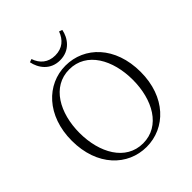

<svg xmlns="http://www.w3.org/2000/svg" viewBox="-250 -1086 1259 1259"><g transform="rotate(-45 379.5 -456.0)"><path d="M230 -919C242 -857 288 -788 379 -788C472 -788 518 -857 530 -919L508 -927C487 -870 446 -833 379 -833C314 -833 271 -870 252 -927ZM379 15C554 15 699 -129 699 -361C699 -597 554 -739 379 -739C205 -739 60 -593 60 -361C60 -126 205 15 379 15ZM379 -18C219 -18 132 -177 132 -361C132 -545 219 -704 379 -704C540 -704 626 -545 626 -361C626 -177 540 -18 379 -18Z"/></g></svg>

Font: Source Han Serif CN VF
Style: Regular
Weight: 250
Designer: Ryoko NISHIZUKA 西塚涼子 (kana & ideographs); Frank Grießhammer (Latin, Greek & Cyrillic); Wenlong ZHANG 张文龙 (bopomofo); San
Foundry: Adobe
Version: Version 2.002;hotconv 1.1.0;makeotfexe 2.6.0